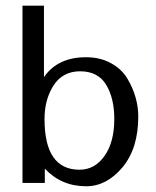

<svg xmlns="http://www.w3.org/2000/svg" viewBox="-20 -648 553 680"><path d="M384.8 -226.6Q384.8 -299.8 356 -347.7Q327.1 -395.5 263.7 -395.5Q202.1 -395.5 169.9 -345.7Q137.7 -295.9 137.7 -226.6Q137.7 -46.9 261.7 -46.9Q315.4 -46.9 350.1 -95.7Q384.8 -144.5 384.8 -226.6ZM469.7 -235.4Q469.7 -122.1 413.6 -55.2Q357.4 11.7 285.2 11.7Q197.3 11.7 138.7 -50.8V0H59.6V-627.9H135.7V-375Q184.6 -445.3 284.2 -445.3Q335 -445.3 373 -424.3Q411.1 -403.3 431.2 -369.6Q451.2 -335.9 460.4 -302.2Q469.7 -268.6 469.7 -235.4Z"/></svg>

Font: Padauk
Style: Regular
Weight: 400
Designer: Debbi Hosken
Foundry: SIL
Version: Version 3.003; ttfautohint (v1.8.2) -l 8 -r 50 -G 200 -x 14 